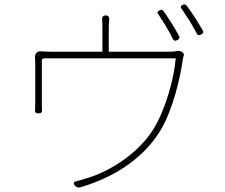

<svg xmlns="http://www.w3.org/2000/svg" viewBox="-20 -835 1020 872"><path d="M759 -730C746 -750 734 -770 722 -785C717 -792 712 -792 705 -788C695 -783 692 -778 699 -770C710 -754 722 -734 734 -715C746 -695 757 -675 765 -658C770 -649 776 -648 785 -653C794 -657 797 -663 793 -672C783 -691 771 -711 759 -730ZM867 -753C853 -773 840 -794 827 -810C822 -816 817 -816 810 -813C800 -808 798 -803 805 -795C816 -779 828 -761 840 -742C852 -722 863 -703 873 -684C877 -675 884 -673 893 -678C902 -683 906 -688 901 -697C891 -714 879 -734 867 -753ZM625 -570H778C772 -490 736 -346 679 -252C614 -145 486 -57 369 -24C356 -20 343 -16 331 -13C314 -10 310 -3 322 10C328 17 338 18 347 15C522 -37 640 -131 707 -240C767 -338 799 -488 808 -551C810 -565 812 -577 815 -585C816 -587 814 -593 809 -597L807 -599C800 -603 791 -605 789 -604C780 -602 767 -600 743 -600H474V-708C474 -716 474 -730 476 -744C477 -757 473 -765 460 -765C447 -765 443 -757 444 -744C445 -730 445 -716 445 -708V-600H221C200 -600 182 -601 164 -602C149 -603 138 -592 139 -574C140 -561 140 -548 140 -537C140 -506 140 -393 140 -363C140 -356 140 -347 139 -338C138 -325 142 -320 155 -320C167 -320 172 -325 171 -337C170 -346 170 -356 170 -364C170 -391 170 -507 170 -560C170 -566 174 -570 183 -570H473Z"/></svg>

Font: GenSenRounded2 TW EL
Style: Regular
Weight: 250
Version: Version 2.100;PS 2.1;hotconv 16.6.51;makeotf.lib2.5.65220 DE